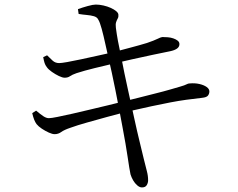

<svg xmlns="http://www.w3.org/2000/svg" viewBox="-20 -778 1040 840"><path d="M601 42Q591 42 580.5 33Q570 24 562.5 11Q555 -2 551 -15Q549 -24 545.5 -45Q542 -66 538 -94Q534 -122 529 -150Q524 -180 516.5 -219Q509 -258 501 -301.5Q493 -345 484.5 -386Q476 -427 469 -460.5Q462 -494 457 -514Q449 -548 441 -585Q433 -622 425 -651.5Q417 -681 410 -692Q405 -703 391 -707Q377 -711 359.5 -712.5Q342 -714 324 -717L321 -738Q340 -745 363.5 -751.5Q387 -758 399 -758Q415 -758 432.5 -754Q450 -750 464.5 -743.5Q479 -737 488.5 -729Q498 -721 498 -713Q499 -704 495 -697Q491 -690 488 -681Q485 -672 487 -656Q491 -626 496 -599Q501 -572 511 -525Q524 -457 539 -389.5Q554 -322 567 -262Q580 -202 591.5 -155.5Q603 -109 609 -83Q617 -50 622.5 -29.5Q628 -9 628 11Q628 22 622 32Q616 42 601 42ZM219 -191Q209 -191 193.5 -198Q178 -205 163 -215Q148 -225 140 -235Q134 -243 129.5 -254.5Q125 -266 121 -283L138 -294Q158 -277 170.5 -269Q183 -261 194 -261Q204 -261 231.5 -266.5Q259 -272 296.5 -280.5Q334 -289 375.5 -299Q417 -309 455 -318Q493 -327 521 -335Q550 -341 586.5 -350.5Q623 -360 659.5 -369Q696 -378 725 -386.5Q754 -395 768 -399Q789 -405 796 -409Q803 -413 810 -413Q833 -415 852.5 -410.5Q872 -406 884 -397.5Q896 -389 896 -378Q896 -368 890 -360Q884 -352 864 -350Q828 -346 795 -341.5Q762 -337 725.5 -330Q689 -323 642 -313Q595 -303 530 -288Q494 -279 449 -266.5Q404 -254 361 -242Q318 -230 288 -219Q261 -210 248 -200.5Q235 -191 219 -191ZM263 -438Q253 -438 237.5 -445.5Q222 -453 207 -463.5Q192 -474 185 -484Q178 -493 175 -502.5Q172 -512 169 -528L186 -536Q199 -523 210.5 -512.5Q222 -502 239 -502Q248 -502 274 -506.5Q300 -511 334.5 -518.5Q369 -526 405.5 -534Q442 -542 473 -549Q514 -560 552 -570Q590 -580 623 -590Q655 -601 669 -608Q683 -615 690 -616Q701 -616 714 -615Q727 -614 738.5 -610Q750 -606 757.5 -600Q765 -594 765 -585Q765 -573 754.5 -565.5Q744 -558 725 -554Q693 -548 647.5 -538Q602 -528 558 -518.5Q514 -509 486 -502Q439 -491 394 -480Q349 -469 315 -458Q295 -451 286 -444.5Q277 -438 263 -438Z"/></svg>

Font: Noto Serif HK ExtraLight
Style: Regular
Weight: 400
Version: Version 2.002-H1;hotconv 1.1.0;makeotfexe 2.6.0